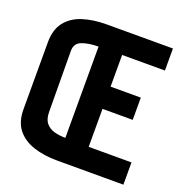

<svg xmlns="http://www.w3.org/2000/svg" viewBox="-119 -754 818 860"><g transform="rotate(20 290.0 -324.5)"><path d="M245 0Q182 0 132 -16.5Q82 -33 53.5 -69Q25 -105 25 -165V-484Q25 -544 53.5 -580.5Q82 -617 132 -633Q182 -649 245 -649H561V-544H357V-393H501V-287H357V-106H561V0ZM245 -108V-543Q199 -543 167 -531Q135 -519 135 -483L137 -192Q137 -158 152.5 -139.5Q168 -121 193 -114.5Q218 -108 245 -108Z"/></g></svg>

Font: New Amsterdam
Style: Regular
Weight: 400
Designer: Vladimir Nikolic
Foundry: Vladimir Nikolic
Version: Version 1.000; ttfautohint (v1.8.4.7-5d5b)